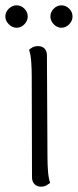

<svg xmlns="http://www.w3.org/2000/svg" viewBox="-32 -690 292 720"><path d="M146 -103Q146 -73 148 -47.5Q150 -22 156 -4Q151 0 142.5 5Q134 10 121 10Q107 10 97.5 0.5Q88 -9 88 -25L87 -405Q87 -434 85 -460Q83 -486 77 -503Q82 -508 90 -512.5Q98 -517 111 -517Q126 -517 135 -508Q144 -499 144 -482ZM30 -586Q14 -586 1 -599Q-12 -612 -12 -628Q-12 -645 1 -657.5Q14 -670 30 -670Q47 -670 59.5 -657.5Q72 -645 72 -628Q72 -612 59.5 -599Q47 -586 30 -586ZM198 -586Q182 -586 169.5 -599Q157 -612 157 -628Q157 -645 169.5 -657.5Q182 -670 198 -670Q215 -670 227.5 -657.5Q240 -645 240 -628Q240 -612 227.5 -599Q215 -586 198 -586Z"/></svg>

Font: Arima Light
Style: Regular
Weight: 300
Designer: Joana Correia and Natanael Gama
Foundry: NDISCOVER
Version: Version 1.101;gftools[0.9.23]